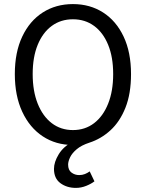

<svg xmlns="http://www.w3.org/2000/svg" viewBox="-20 -688 704 927"><path d="M346.3 219.2Q302.6 219.2 271.6 196.3Q240.6 173.4 240.6 127.3Q240.6 94.6 263.4 57.1Q286.1 19.5 330.5 -3.3L332.1 12Q249.7 12 186.4 -29.8Q123.2 -71.5 87.4 -148.5Q51.6 -225.4 51.6 -330.5Q51.6 -435.6 87.4 -511.4Q123.2 -587.2 186.4 -627.7Q249.7 -668.3 332.1 -668.3Q414.5 -668.3 477.8 -627.7Q541 -587.2 576.8 -511.4Q612.6 -435.6 612.6 -330.5Q612.6 -235.7 585.8 -168.3Q559 -100.8 513.5 -59.1Q468 -17.4 411.8 0.7Q373 13.4 350.5 32.4Q328.1 51.3 318.5 71.3Q308.9 91.3 308.9 106.9Q308.9 133.1 325.2 145.2Q341.4 157.3 362.3 157.3Q377.4 157.3 389.9 152.3Q402.3 147.3 413.1 139.5L436 187.5Q420.3 199.7 396.1 209.4Q371.9 219.2 346.3 219.2ZM332.1 -60Q390.7 -60 434.4 -93.4Q478 -126.9 502.2 -187.7Q526.4 -248.4 526.4 -330.5Q526.4 -412.3 502.2 -471.5Q478 -530.7 434.4 -562.8Q390.7 -594.9 332.1 -594.9Q273.5 -594.9 229.8 -562.8Q186.2 -530.7 162 -471.5Q137.8 -412.3 137.8 -330.5Q137.8 -248.4 162 -187.7Q186.2 -126.9 229.8 -93.4Q273.5 -60 332.1 -60Z"/></svg>

Font: SourceSans3VF
Style: Regular
Weight: 200
Designer: Paul D. Hunt
Foundry: Adobe
Version: Version 3.052;hotconv 1.1.0;makeotfexe 2.6.0